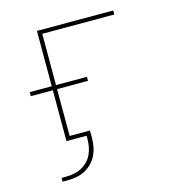

<svg xmlns="http://www.w3.org/2000/svg" viewBox="-104 -610 808 875"><g transform="rotate(-15 300.0 -173.0)"><path d="M84 174V156H105Q124 156 142.5 152.5Q161 149 177.5 140.5Q194 132 207.5 118.5Q221 105 229 88Q237 71 240.5 52.5Q244 34 244 15V0H149V-240H45V-259H149V-520H509V-501H169V-259H315V-240H169V-19H265V15Q265 36 261 57.5Q257 79 247.5 98Q238 117 222.5 132.5Q207 148 188 157.5Q169 167 147.5 170.5Q126 174 105 174Z"/></g></svg>

Font: Iosevka SS04 Thin Extended
Style: Regular
Weight: 100
Width: 7
Monospace: yes
Designer: Belleve Invis
Foundry: Belleve Invis
Version: Version 19.0.0; ttfautohint (v1.8.4)